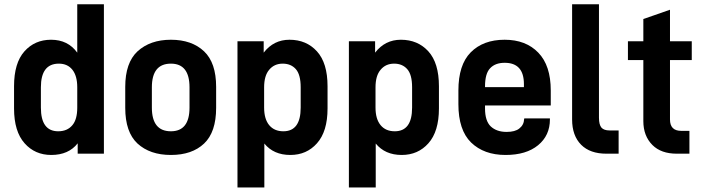

<svg xmlns="http://www.w3.org/2000/svg" viewBox="-20 -710 3247 887"><path d="M93.8 -47.9Q44.9 -102.5 44.9 -209V-311.5Q44.9 -418.9 92.8 -472.7Q140.6 -526.4 215.8 -526.4Q293.9 -526.4 336.9 -466.8V-690.4H460V0H338.9V-47.9Q296.9 5.9 216.8 5.9Q141.6 5.9 93.8 -47.9ZM314.5 -131.8Q336.9 -158.2 336.9 -212.9V-306.6Q336.9 -359.4 314.5 -387.7Q292 -416 252 -416Q168.9 -416 168.9 -306.6V-212.9Q168.9 -103.5 249 -103.5Q291 -103.5 314.5 -131.8Z M615.2 -46.9Q558.6 -99.6 558.6 -211.9V-308.6Q558.6 -419.9 615.2 -472.7Q673.8 -526.4 769.5 -526.4Q866.2 -526.4 922.9 -472.7Q978.5 -419.9 978.5 -308.6V-211.9Q978.5 -99.6 922.9 -46.9Q867.2 5.9 769.5 5.9Q672.9 5.9 615.2 -46.9ZM855.5 -212.9V-306.6Q855.5 -416 769.5 -416Q681.6 -416 681.6 -306.6V-212.9Q681.6 -103.5 769.5 -103.5Q855.5 -103.5 855.5 -212.9Z M1077.1 -519.5H1198.2V-466.8Q1244.1 -526.4 1317.4 -526.4Q1395.5 -526.4 1444.3 -472.7Q1493.2 -418.9 1493.2 -311.5V-209Q1493.2 -102.5 1444.3 -47.9Q1396.5 5.9 1321.3 5.9Q1244.1 5.9 1201.2 -46.9V156.2H1077.1ZM1369.1 -212.9V-306.6Q1369.1 -365.2 1346.7 -390.6Q1324.2 -416 1286.1 -416Q1247.1 -416 1223.6 -387.7Q1200.2 -360.4 1200.2 -306.6V-212.9Q1200.2 -160.2 1223.6 -131.8Q1247.1 -103.5 1289.1 -103.5Q1369.1 -103.5 1369.1 -212.9Z M1591.8 -519.5H1712.9V-466.8Q1758.8 -526.4 1832 -526.4Q1910.2 -526.4 1959 -472.7Q2007.8 -418.9 2007.8 -311.5V-209Q2007.8 -102.5 1959 -47.9Q1911.1 5.9 1835.9 5.9Q1758.8 5.9 1715.8 -46.9V156.2H1591.8ZM1883.8 -212.9V-306.6Q1883.8 -365.2 1861.3 -390.6Q1838.9 -416 1800.8 -416Q1761.7 -416 1738.3 -387.7Q1714.8 -360.4 1714.8 -306.6V-212.9Q1714.8 -160.2 1738.3 -131.8Q1761.7 -103.5 1803.7 -103.5Q1883.8 -103.5 1883.8 -212.9Z M2220.7 -222.7V-209Q2220.7 -151.4 2247.1 -126Q2274.4 -100.6 2320.3 -100.6Q2359.4 -100.6 2378.9 -116.2Q2400.4 -132.8 2401.4 -160.2L2402.3 -163.1H2520.5V-158.2Q2520.5 -84 2465.8 -39.1Q2411.1 5.9 2315.4 5.9Q2215.8 5.9 2156.2 -51.8Q2097.7 -109.4 2097.7 -228.5V-292Q2097.7 -410.2 2154.3 -467.8Q2211.9 -526.4 2311.5 -526.4Q2409.2 -526.4 2466.8 -466.8Q2524.4 -407.2 2524.4 -292V-222.7ZM2244.1 -394.5Q2220.7 -370.1 2220.7 -310.5V-307.6H2400.4V-321.3Q2400.4 -419.9 2311.5 -419.9Q2267.6 -419.9 2244.1 -394.5Z M2665 -41Q2623 -83 2623 -158.2V-690.4H2747.1V-166Q2747.1 -133.8 2758.8 -120.1Q2770.5 -107.4 2795.9 -107.4H2837.9V0H2781.2Q2706.1 0 2665 -41Z M3075.2 -432.6V-158.2Q3075.2 -105.5 3127 -105.5H3165V0H3106.4Q3034.2 0 2994.1 -40Q2952.1 -82 2952.1 -150.4V-432.6H2880.9V-519.5H2952.1V-622.1L3075.2 -665V-519.5H3175.8V-432.6Z"/></svg>

Font: DINish
Style: Bold
Weight: 700
Designer: Bert Driehuis
Foundry: Playbeing
Version: Version 3.008; git-95204e4c-release